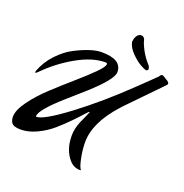

<svg xmlns="http://www.w3.org/2000/svg" viewBox="-276 -1057 1316 1372"><g transform="rotate(20 382.0 -371.5)"><path d="M448 -44Q448 12 461 75.5Q474 139 488 153Q488 156 481 156Q435 156 402 120Q342 53 342 -56Q342 -108 366 -166Q372 -179 385.5 -209Q399 -239 406 -257Q406 -258 404 -258Q399 -258 373 -228.5Q347 -199 306 -157Q265 -115 216 -72.5Q167 -30 104 -0.5Q41 29 -17 29Q-73 29 -88 4Q-99 -15 -99 -39Q-99 -89 -47.5 -160Q4 -231 78 -299.5Q152 -368 225.5 -432Q299 -496 351 -547.5Q403 -599 404 -620Q404 -630 389 -630Q292 -630 174 -563.5Q56 -497 -41 -398Q-50 -389 -55 -389Q-58 -389 -58 -394L-56 -404Q-28 -478 27 -536.5Q82 -595 142 -626Q265 -689 341 -689Q494 -689 494 -593Q494 -538 340 -399Q275 -341 210 -284Q55 -147 55 -99Q55 -95 59 -95Q114 -95 291.5 -228.5Q469 -362 660 -546L783 -665Q792 -683 804 -683Q809 -683 822 -674.5Q835 -666 840.5 -663Q846 -660 852 -656Q863 -646 863 -639Q863 -632 853 -623L617 -380L597 -358Q448 -194 448 -44ZM686 -716Q696 -702 696 -687Q692 -676 680 -676Q667 -679 636.5 -695.5Q606 -712 566.5 -751Q527 -790 518 -833L523 -860Q537 -898 565 -899Q584 -899 593 -879Q600 -846 625.5 -799.5Q651 -753 686 -716Z"/></g></svg>

Font: Mr Dafoe
Style: Regular
Weight: 400
Designer: Alejandro Paul
Foundry: Alejandro Paul
Version: Version 1.000